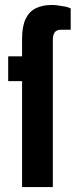

<svg xmlns="http://www.w3.org/2000/svg" viewBox="-20 -754 313 774"><path d="M69 0V-427H13V-527H69V-598Q69 -647 83 -677Q97 -707 124 -720.5Q151 -734 190 -734Q200 -734 214 -732Q228 -730 242 -727.5Q256 -725 265 -720V-634H226Q208 -634 200.5 -623.5Q193 -613 193 -595V0Z"/></svg>

Font: Archivo Condensed
Style: Bold
Weight: 700
Width: 3
Designer: Hector Gatti
Foundry: Omnibus-Type
Version: Version 2.001